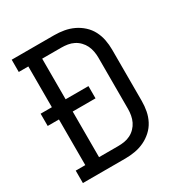

<svg xmlns="http://www.w3.org/2000/svg" viewBox="-171 -863 942 991"><g transform="rotate(-30 300.0 -367.5)"><path d="M38 0V-74H95V-346H28V-419H95V-662H38V-735H291Q320 -735 349 -730Q378 -725 404.5 -712.5Q431 -700 453 -680Q475 -660 488.5 -634Q502 -608 507.5 -579Q513 -550 513 -521V-215Q513 -185 507.5 -156Q502 -127 488.5 -101Q475 -75 453 -55Q431 -35 404.5 -22.5Q378 -10 349 -5Q320 0 291 0ZM291 -74Q310 -74 328.5 -77Q347 -80 364 -88.5Q381 -97 394.5 -111Q408 -125 416 -141.5Q424 -158 427.5 -177Q431 -196 431 -215V-521Q431 -539 427.5 -558Q424 -577 416 -593.5Q408 -610 394.5 -624Q381 -638 364 -646.5Q347 -655 328.5 -658Q310 -661 291 -661H177V-419H313V-346H177V-74Z"/></g></svg>

Font: Iosevka Slab Extended
Style: Regular
Weight: 400
Width: 7
Monospace: yes
Designer: Belleve Invis
Foundry: Belleve Invis
Version: Version 11.1.1; ttfautohint (v1.8.3)